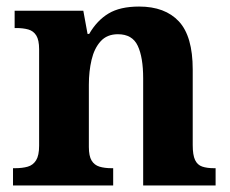

<svg xmlns="http://www.w3.org/2000/svg" viewBox="-20 -569 707 589"><path d="M19.9 0V-53H25.6Q48.6 -53 65 -57.7Q81.5 -62.4 90.8 -77.4Q100 -92.3 100 -122.1V-417.9Q100 -446.1 91.3 -460.1Q82.7 -474 67 -478.5Q51.3 -483 29.3 -483H24.9V-536H235.6L248.6 -464.9H253.6Q277.6 -506.4 313 -527.6Q348.3 -548.9 406.7 -548.9Q486.3 -548.9 528.8 -503.3Q571.2 -457.6 571.2 -355.8V-123.9Q571.2 -93.4 578.4 -78.2Q585.6 -63 600.3 -58Q614.9 -53 636.9 -53H641.4V0H419.2V-328.8Q419.2 -393.2 402.5 -428.6Q385.9 -464 341.7 -464Q308.3 -464 288.8 -442.4Q269.2 -420.8 260.9 -385.5Q252.6 -350.2 252.6 -309V-118.3Q252.6 -90.4 261 -76.5Q269.4 -62.6 285.1 -57.8Q300.7 -53 322.7 -53H327.2V0Z"/></svg>

Font: Noto Serif Gurmukhi
Style: Regular
Weight: 400
Designer: Vaibhav Singh and the Monotype Design Team
Foundry: Monotype Imaging Inc.
Version: Version 2.003